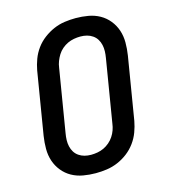

<svg xmlns="http://www.w3.org/2000/svg" viewBox="-111 -832 823 930"><g transform="rotate(-15 300.0 -367.5)"><path d="M255 8Q223 8 192 2.5Q161 -3 135 -17.5Q109 -32 90 -55.5Q71 -79 61.5 -107.5Q52 -136 52 -168Q52 -200 57 -232L109 -547Q114 -574 124 -601Q134 -628 151.5 -652Q169 -676 193 -694Q217 -712 243.5 -723.5Q270 -735 298 -739Q326 -743 354 -743Q386 -743 417 -737.5Q448 -732 474 -717.5Q500 -703 519 -679.5Q538 -656 547.5 -627.5Q557 -599 557 -567Q557 -535 552 -503L500 -188Q495 -161 485 -134Q475 -107 457.5 -83Q440 -59 416.5 -41Q393 -23 366 -11.5Q339 0 311 4Q283 8 255 8ZM256 -84Q272 -84 288.5 -87Q305 -90 320 -97Q335 -104 348.5 -115.5Q362 -127 371.5 -141.5Q381 -156 386.5 -171.5Q392 -187 394 -203L446 -518Q449 -535 449.5 -551.5Q450 -568 446.5 -583.5Q443 -599 435 -612Q427 -625 414 -634Q401 -643 385.5 -647Q370 -651 353 -651Q337 -651 320.5 -648Q304 -645 289 -638Q274 -631 260.5 -619.5Q247 -608 238 -593.5Q229 -579 223 -563.5Q217 -548 215 -532L163 -217Q160 -200 159.5 -183.5Q159 -167 162.5 -151.5Q166 -136 174 -123Q182 -110 195 -101Q208 -92 223.5 -88Q239 -84 256 -84Z"/></g></svg>

Font: Iosevka SmBd Ex Obl
Style: Regular
Weight: 600
Width: 7
Italic angle: -9°
Monospace: yes
Designer: Belleve Invis
Foundry: Belleve Invis
Version: Version 32.5.0; ttfautohint (v1.8.4)